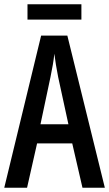

<svg xmlns="http://www.w3.org/2000/svg" viewBox="-20 -881 512 901"><path d="M362 -861H109V-789H362ZM367 0H472L296 -714H173L0 0H107L154 -208H319ZM253 -519 301 -298H170L217 -520C225 -558 232 -597 235 -629C239 -597 245 -559 253 -519Z"/></svg>

Font: Noto Sans Lao ExtraCondensed Medium
Style: Regular
Weight: 500
Width: 2
Designer: Monotype Design Team
Foundry: Monotype Imaging Inc.
Version: Version 2.003